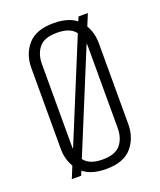

<svg xmlns="http://www.w3.org/2000/svg" viewBox="-129 -758 707 849"><g transform="rotate(-20 224.0 -333.0)"><path d="M339 -666H383L109 0H65ZM65 -523Q65 -588 103.5 -632Q142 -676 224 -676Q307 -676 345 -632Q383 -588 383 -523V-143Q383 -79 345 -34.5Q307 10 224 10Q142 10 103.5 -34.5Q65 -79 65 -143ZM333 -523Q333 -571 308 -601Q283 -631 224 -631Q165 -631 140 -601Q115 -571 115 -523V-143Q115 -95 140 -65Q165 -35 224 -35Q283 -35 308 -65Q333 -95 333 -143Z"/></g></svg>

Font: Khand Variable Light
Style: Regular
Weight: 300
Designer: Satya Rajpurohit
Foundry: Indian Type Foundry
Version: Version 3.000